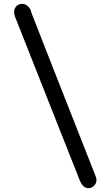

<svg xmlns="http://www.w3.org/2000/svg" viewBox="-20 -768 587 1005"><path d="M54 -706Q54 -724 66.5 -736Q79 -748 95 -748Q114 -748 128 -733.5Q142 -719 143 -705Q192 -578 482 158Q485 168 485 174Q485 191 472.5 204Q460 217 442 217Q411 216 395 169V170L60 -677Q59 -679 59 -682V-679Q54 -692 54 -706Z"/></svg>

Font: Coval
Style: Heavy
Weight: 900
Foundry: Context Ltd
Version: Version 001.000